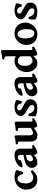

<svg xmlns="http://www.w3.org/2000/svg" viewBox="1608 -2404 811 4066"><g transform="rotate(-90 2013.0 -371.5)"><path d="M444.3 -92.8Q401.9 -45.4 366.2 -22.5Q330.6 0.5 299.1 7.6Q267.6 14.6 236.8 14.6Q182.1 14.6 134.8 -12.9Q87.4 -40.5 58.3 -92.5Q29.3 -144.5 29.3 -216.8Q29.3 -287.1 63.2 -344.2Q97.2 -401.4 157.7 -435.1Q218.3 -468.8 297.9 -468.8Q319.3 -468.8 348.9 -463.9Q378.4 -459 404.8 -450.4Q431.2 -441.9 441.9 -430.2Q442.9 -424.3 438.2 -404.1Q433.6 -383.8 426.3 -359.1Q418.9 -334.5 411.4 -314Q403.8 -293.5 399.4 -286.6L361.8 -291.5Q343.3 -349.6 321.3 -377.4Q299.3 -405.3 263.7 -405.3Q236.8 -405.3 213.4 -388.4Q189.9 -371.6 175.5 -333.7Q161.1 -295.9 161.1 -231.9Q161.1 -156.2 195.8 -114.7Q230.5 -73.2 281.7 -73.2Q300.3 -73.2 318.1 -76.9Q335.9 -80.6 358.9 -92.3Q381.8 -104 415.5 -127.4Z M972.2 -59.6Q944.8 -40.5 912.8 -23.7Q880.9 -6.8 854 3.9Q827.1 14.6 814 14.6Q793 14.6 779.3 -11Q765.6 -36.6 765.6 -80.1V-333Q765.6 -362.3 753.4 -381.3Q741.2 -400.4 708 -400.4Q687.5 -400.4 668.7 -384.3Q649.9 -368.2 652.8 -338.9Q653.3 -334.5 634.3 -326.7Q615.2 -318.8 588.6 -311.5Q562 -304.2 539.6 -299.6Q517.1 -294.9 511.2 -296.4L499.5 -325.2Q515.6 -366.2 555.4 -398.7Q595.2 -431.2 649.2 -450Q703.1 -468.8 761.2 -468.8Q833 -468.8 865.2 -433.3Q897.5 -397.9 897.5 -347.7V-126Q897.5 -87.9 917 -87.9Q923.8 -87.9 932.1 -90.6Q940.4 -93.3 960 -101.1ZM770.5 -228.5Q716.8 -219.7 693.4 -211.7Q669.9 -203.6 657.7 -191.4Q645 -178.7 637.2 -165Q629.4 -151.4 629.4 -131.3Q629.4 -100.1 644.5 -89.1Q659.7 -78.1 672.4 -78.1Q688 -78.1 710 -86.9Q731.9 -95.7 770.5 -129.9L774.4 -69.3Q728.5 -20 683.1 -2.7Q637.7 14.6 604.5 14.6Q576.2 14.6 550 1.7Q523.9 -11.2 507.3 -37.1Q490.7 -63 490.7 -100.6Q490.7 -132.3 502.4 -155Q514.2 -177.7 532.2 -195.8Q548.3 -211.9 572.3 -226.3Q596.2 -240.7 642.6 -254.2Q689 -267.6 770.5 -279.8Z M1544.9 -59.6Q1521 -43.9 1488.5 -26.6Q1456.1 -9.3 1429.2 2.7Q1402.3 14.6 1394 14.6Q1377 14.6 1360.8 1.7Q1344.7 -11.2 1337.9 -61.5Q1297.4 -28.3 1268.3 -12Q1239.3 4.4 1216.8 9.5Q1194.3 14.6 1173.3 14.6Q1143.1 14.6 1114 2.4Q1085 -9.8 1066.2 -42.5Q1047.4 -75.2 1047.4 -136.2V-332.5Q1047.4 -363.8 1044.9 -377.2Q1042.5 -390.6 1030.3 -395Q1018.1 -399.4 989.3 -402.3V-441.4Q1043 -445.8 1080.3 -450.9Q1117.7 -456.1 1160.6 -468.8L1179.2 -444.8V-168Q1179.2 -110.4 1192.4 -94.2Q1205.6 -78.1 1229.5 -78.1Q1246.6 -78.1 1272.7 -87.4Q1298.8 -96.7 1337.9 -127.9V-332.5Q1337.9 -361.8 1334.5 -376.2Q1331.1 -390.6 1317.9 -395.8Q1304.7 -400.9 1274.4 -402.3V-441.4Q1328.1 -445.8 1370.4 -452.9Q1412.6 -460 1450.2 -468.8L1469.7 -444.8V-143.6Q1469.7 -113.8 1472.2 -104.5Q1474.6 -95.2 1481 -89.8Q1486.3 -85.4 1495.8 -87.9Q1505.4 -90.3 1530.3 -101.1Z M1942.9 -138.2Q1942.9 -86.4 1920.7 -55.7Q1898.4 -24.9 1865.2 -9.8Q1832 5.4 1798.1 10Q1764.2 14.6 1740.7 14.6Q1706.5 14.6 1664.3 6.1Q1622.1 -2.4 1589.4 -21Q1585.4 -23.4 1583.5 -49.8Q1581.5 -76.2 1583.7 -110.8Q1585.9 -145.5 1592.8 -172.4L1638.2 -167Q1651.4 -111.3 1683.6 -80.1Q1715.8 -48.8 1755.4 -48.8Q1820.8 -48.8 1820.8 -96.2Q1820.8 -122.6 1804.2 -142.1Q1787.6 -161.6 1761 -177.7Q1734.4 -193.8 1704.6 -209.5Q1677.7 -223.6 1650.9 -241.5Q1624 -259.3 1606.2 -282.7Q1588.4 -306.2 1588.4 -336.9Q1588.4 -377.4 1615 -407Q1641.6 -436.5 1683.8 -452.6Q1726.1 -468.8 1772.5 -468.8Q1817.9 -468.8 1859.9 -458.5Q1901.9 -448.2 1925.3 -431.2Q1928.2 -428.7 1926.8 -414.1Q1925.3 -399.4 1920.7 -379.6Q1916 -359.9 1909.4 -341.6Q1902.8 -323.2 1896 -314L1857.4 -317.9Q1849.1 -363.8 1826.7 -389.4Q1804.2 -415 1769.5 -415Q1741.2 -415 1725.8 -403.1Q1710.4 -391.1 1710.4 -371.1Q1710.4 -341.3 1737.8 -322Q1765.1 -302.7 1823.2 -272.9Q1851.6 -258.8 1879.2 -241.5Q1906.7 -224.1 1924.8 -199.5Q1942.9 -174.8 1942.9 -138.2Z M2488.3 -59.6Q2460.9 -40.5 2429 -23.7Q2397 -6.8 2370.1 3.9Q2343.3 14.6 2330.1 14.6Q2309.1 14.6 2295.4 -11Q2281.7 -36.6 2281.7 -80.1V-333Q2281.7 -362.3 2269.5 -381.3Q2257.3 -400.4 2224.1 -400.4Q2203.6 -400.4 2184.8 -384.3Q2166 -368.2 2168.9 -338.9Q2169.4 -334.5 2150.4 -326.7Q2131.3 -318.8 2104.7 -311.5Q2078.1 -304.2 2055.7 -299.6Q2033.2 -294.9 2027.3 -296.4L2015.6 -325.2Q2031.7 -366.2 2071.5 -398.7Q2111.3 -431.2 2165.3 -450Q2219.2 -468.8 2277.3 -468.8Q2349.1 -468.8 2381.3 -433.3Q2413.6 -397.9 2413.6 -347.7V-126Q2413.6 -87.9 2433.1 -87.9Q2439.9 -87.9 2448.2 -90.6Q2456.5 -93.3 2476.1 -101.1ZM2286.6 -228.5Q2232.9 -219.7 2209.5 -211.7Q2186 -203.6 2173.8 -191.4Q2161.1 -178.7 2153.3 -165Q2145.5 -151.4 2145.5 -131.3Q2145.5 -100.1 2160.6 -89.1Q2175.8 -78.1 2188.5 -78.1Q2204.1 -78.1 2226.1 -86.9Q2248 -95.7 2286.6 -129.9L2290.5 -69.3Q2244.6 -20 2199.2 -2.7Q2153.8 14.6 2120.6 14.6Q2092.3 14.6 2066.2 1.7Q2040 -11.2 2023.4 -37.1Q2006.8 -63 2006.8 -100.6Q2006.8 -132.3 2018.6 -155Q2030.3 -177.7 2048.3 -195.8Q2064.5 -211.9 2088.4 -226.3Q2112.3 -240.7 2158.7 -254.2Q2205.1 -267.6 2286.6 -279.8Z M3062 -60.5Q3032.2 -40.5 2999 -23.4Q2965.8 -6.3 2939.9 4.2Q2914.1 14.6 2904.8 14.6Q2877.9 14.6 2866 -29.5Q2854 -73.7 2854 -152.3V-602.5Q2854 -638.7 2850.8 -655.8Q2847.7 -672.9 2834 -678.7Q2820.3 -684.6 2788.1 -686.5V-725.1Q2846.2 -730.5 2893.3 -739.7Q2940.4 -749 2965.8 -756.8L2985.8 -737.3V-153.3Q2985.8 -119.1 2988.5 -106.4Q2991.2 -93.8 2997.1 -90.8Q3002.9 -87.9 3011.7 -88.9Q3020.5 -89.8 3045.9 -101.1ZM2890.1 -97.7Q2847.7 -54.7 2818.4 -30.3Q2789.1 -5.9 2762.9 4.4Q2736.8 14.6 2703.1 14.6Q2657.2 14.6 2615.2 -12.9Q2573.2 -40.5 2546.4 -92.5Q2519.5 -144.5 2519.5 -216.8Q2519.5 -285.2 2550 -342.5Q2580.6 -399.9 2634.8 -434.3Q2689 -468.8 2759.3 -468.8Q2788.6 -468.8 2818.4 -459.2Q2848.1 -449.7 2886.2 -415Q2886.2 -385.7 2879.6 -365.5Q2873 -345.2 2857.4 -335.4Q2838.9 -366.2 2813 -383.3Q2787.1 -400.4 2753.9 -400.4Q2710 -400.4 2680.7 -364.7Q2651.4 -329.1 2651.4 -246.6Q2651.4 -171.4 2684.3 -129.6Q2717.3 -87.9 2757.3 -87.9Q2784.7 -87.9 2808.8 -100.1Q2833 -112.3 2867.2 -145Q2871.6 -143.1 2876.5 -132.3Q2881.3 -121.6 2885.5 -110.8Q2889.6 -100.1 2890.1 -97.7Z M3566.9 -236.8Q3566.9 -188 3547.4 -143.1Q3527.8 -98.1 3493.7 -62.5Q3459.5 -26.9 3415 -6.1Q3370.6 14.6 3320.8 14.6Q3252 14.6 3200.9 -15.6Q3149.9 -45.9 3121.6 -98.1Q3093.3 -150.4 3093.3 -216.8Q3093.3 -281.7 3124.3 -339.1Q3155.3 -396.5 3210.9 -432.6Q3266.6 -468.8 3339.8 -468.8Q3408.7 -468.8 3459.7 -438.5Q3510.7 -408.2 3538.8 -356Q3566.9 -303.7 3566.9 -236.8ZM3427.7 -212.4Q3427.7 -264.2 3416.3 -307.9Q3404.8 -351.6 3382.1 -378.4Q3359.4 -405.3 3325.7 -405.3Q3288.6 -405.3 3268.3 -382.3Q3248 -359.4 3240.2 -320.1Q3232.4 -280.8 3232.4 -231Q3232.4 -179.7 3245.4 -138.4Q3258.3 -97.2 3281.5 -73Q3304.7 -48.8 3334.5 -48.8Q3389.2 -48.8 3408.4 -90.8Q3427.7 -132.8 3427.7 -212.4Z M3991.2 -138.2Q3991.2 -86.4 3969 -55.7Q3946.8 -24.9 3913.6 -9.8Q3880.4 5.4 3846.4 10Q3812.5 14.6 3789.1 14.6Q3754.9 14.6 3712.6 6.1Q3670.4 -2.4 3637.7 -21Q3633.8 -23.4 3631.8 -49.8Q3629.9 -76.2 3632.1 -110.8Q3634.3 -145.5 3641.1 -172.4L3686.5 -167Q3699.7 -111.3 3731.9 -80.1Q3764.2 -48.8 3803.7 -48.8Q3869.1 -48.8 3869.1 -96.2Q3869.1 -122.6 3852.5 -142.1Q3835.9 -161.6 3809.3 -177.7Q3782.7 -193.8 3752.9 -209.5Q3726.1 -223.6 3699.2 -241.5Q3672.4 -259.3 3654.5 -282.7Q3636.7 -306.2 3636.7 -336.9Q3636.7 -377.4 3663.3 -407Q3689.9 -436.5 3732.2 -452.6Q3774.4 -468.8 3820.8 -468.8Q3866.2 -468.8 3908.2 -458.5Q3950.2 -448.2 3973.6 -431.2Q3976.6 -428.7 3975.1 -414.1Q3973.6 -399.4 3969 -379.6Q3964.4 -359.9 3957.8 -341.6Q3951.2 -323.2 3944.3 -314L3905.8 -317.9Q3897.5 -363.8 3875 -389.4Q3852.5 -415 3817.9 -415Q3789.6 -415 3774.2 -403.1Q3758.8 -391.1 3758.8 -371.1Q3758.8 -341.3 3786.1 -322Q3813.5 -302.7 3871.6 -272.9Q3899.9 -258.8 3927.5 -241.5Q3955.1 -224.1 3973.1 -199.5Q3991.2 -174.8 3991.2 -138.2Z"/></g></svg>

Font: Gentium Book Plus
Style: Bold
Weight: 700
Designer: Victor Gaultney, Annie Olsen, Iska Routamaa, Becca Hirsbrunner
Foundry: SIL International
Version: Version 6.101